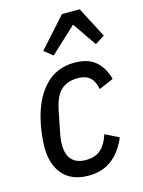

<svg xmlns="http://www.w3.org/2000/svg" viewBox="-118 -840 686 922"><g transform="rotate(-15 225.0 -379.5)"><path d="M206 12Q163 12 131 -1.5Q99 -15 78 -40Q57 -65 46.5 -98.5Q36 -132 36 -173Q36 -199 39.5 -231Q43 -263 49 -292Q72 -404 130.5 -467Q189 -530 280 -530Q349 -530 386.5 -495.5Q424 -461 437 -407L365 -376Q357 -417 335.5 -435.5Q314 -454 275 -454Q224 -454 192.5 -425.5Q161 -397 147 -325L125 -214Q123 -202 121.5 -190Q120 -178 120 -167Q120 -113 144.5 -88.5Q169 -64 213 -64Q261 -64 288.5 -89.5Q316 -115 330 -161L398 -127Q369 -59 322 -23.5Q275 12 206 12ZM371 -771 450 -619 403 -589 321 -708 193 -589 150 -623 283 -771Z"/></g></svg>

Font: IBM Plex Sans Condensed Text
Style: Italic
Weight: 450
Width: 3
Italic angle: -11°
Designer: Mike Abbink, Paul van der Laan, Pieter van Rosmalen
Foundry: Bold Monday
Version: Version 1.1